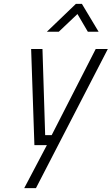

<svg xmlns="http://www.w3.org/2000/svg" viewBox="-20 -755 581 999"><path d="M142 -500 159 0H224L106 224H167L541 -500H478L249 -52H215L201 -500ZM224 -590H286L383 -682L437 -590H493L406 -735H375Z"/></svg>

Font: Titillium Web
Style: Light Italic
Weight: 300
Italic angle: -13°
Version: Version 1.001;PS 57.000;hotconv 1.0.70;makeotf.lib2.5.55311